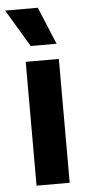

<svg xmlns="http://www.w3.org/2000/svg" viewBox="-64 -783 372 814"><g transform="rotate(-5 122.0 -375.5)"><path d="M58 0V-527H199V0ZM85 -592 -10 -751H129L195 -592Z"/></g></svg>

Font: Bricolage Grotesque 24pt SemiCondensed
Style: Bold
Weight: 700
Width: 4
Designer: Mathieu Triay
Foundry: Atelier Triay
Version: Version 1.001;gftools[0.9.33.dev8+g029e19f]